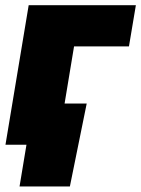

<svg xmlns="http://www.w3.org/2000/svg" viewBox="-20 -542 529 719"><path d="M488.8 -522.5 462.9 -368.2H257.3L196.3 0H0.5L87.4 -522.5ZM53.2 156.2 79.1 0H32.2L57.6 -154.3H304.7L241.7 156.2Z"/></svg>

Font: Inter 28pt Black
Style: Italic
Weight: 900
Italic angle: -9.3988°
Designer: Rasmus Andersson
Foundry: rsms
Version: Version 4.001;git-66647c0bb